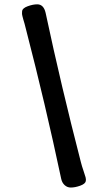

<svg xmlns="http://www.w3.org/2000/svg" viewBox="-20 -757 436 873"><path d="M258.3 56.2Q186 -284.7 98.6 -622.1Q95.7 -634.8 91.8 -648.7Q87.9 -662.6 85.9 -668.7Q84 -674.8 81.8 -684.3Q79.6 -693.8 80.1 -696.8Q80.6 -699.7 80.6 -707.5Q83 -720.2 106.4 -728.8Q129.9 -737.3 149.4 -737.3Q178.7 -737.3 187.5 -698.2Q257.8 -367.7 347.7 -20Q352.5 -1 359.6 19.3Q366.7 39.6 369.1 49.1Q371.6 58.6 370.1 66.4Q367.7 79.1 344.5 87.4Q321.3 95.7 301.8 95.7Q286.1 95.7 274.2 85Q262.2 74.2 258.3 56.2Z"/></svg>

Font: Cooper*
Style: Bold Italic
Weight: 700
Italic angle: -7°
Designer: Owen Earl
Foundry: indestructible type*
Version: Version 0.001